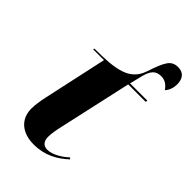

<svg xmlns="http://www.w3.org/2000/svg" viewBox="-230 -845 941 941"><g transform="rotate(45 241.0 -374.5)"><path d="M192 10C270 10 324 -22 370 -64L364 -72C333 -43 292 -19 258 -19C230 -19 216 -37 216 -67C216 -88 221 -118 228 -148L312 -526H433L435 -536H315L330 -597C343 -651 362 -669 398 -669C425 -669 443 -656 459 -633C474 -648 482 -673 482 -695C482 -736 462 -759 426 -759C377 -759 363 -728 331 -634C300 -546 219 -533 71 -533L69 -526H144L71 -191C65 -162 60 -132 60 -105C61 -32 114 10 192 10Z"/></g></svg>

Font: Noto Serif Display SemiCondensed ExtraBold
Style: Italic
Weight: 800
Width: 4
Italic angle: -12°
Designer: Monotype Design Team
Foundry: Monotype Imaging Inc.
Version: Version 2.009